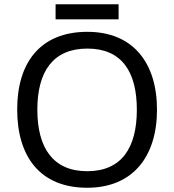

<svg xmlns="http://www.w3.org/2000/svg" viewBox="-20 -875 821 905"><path d="M539 -855H242V-784H539ZM720 -358C720 -580 606 -725 392 -725C168 -725 61 -578 61 -359C61 -138 168 10 391 10C606 10 720 -137 720 -358ZM156 -358C156 -538 230 -646 392 -646C553 -646 625 -538 625 -358C625 -178 553 -68 391 -68C230 -68 156 -178 156 -358Z"/></svg>

Font: Noto Sans Sinhala UI
Style: Regular
Weight: 400
Designer: Jelle Bosma - Monotype Design Team
Foundry: Monotype Imaging Inc.
Version: Version 2.006